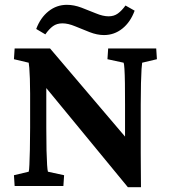

<svg xmlns="http://www.w3.org/2000/svg" viewBox="-20 -775 711 800"><path d="M501 -168V-339.8Q501 -390.6 500.5 -428.2Q500 -465.8 498.5 -487.8Q497.1 -509.8 495.1 -513.7L427.7 -528.3L430.7 -573.2H630.9L633.8 -528.3L572.3 -513.7Q571.3 -509.8 569.8 -487.8Q568.4 -465.8 567.4 -428.2Q566.4 -390.6 566.4 -339.8V-138.7Q566.4 -97.7 566.9 -63.5Q567.4 -29.3 567.4 4.9H512.7L131.8 -458L172.9 -459V-242.2Q172.9 -187.5 173.8 -148.4Q174.8 -109.4 176.3 -87.4Q177.7 -65.4 179.7 -59.6L247.1 -44.9L244.1 0H41L38.1 -44.9L99.6 -59.6Q101.6 -65.4 102.5 -88.4Q103.5 -111.3 104.5 -150.9Q105.5 -190.4 105.5 -242.2V-384.8Q105.5 -418.9 104.5 -446.8Q103.5 -474.6 102.1 -492.2Q100.6 -509.8 99.6 -513.7L38.1 -528.3L41 -573.2H188.5L533.2 -168ZM502.9 -752 541 -730.5Q523.4 -682.6 489.7 -655.8Q456.1 -628.9 413.1 -628.9Q384.8 -628.9 353.5 -641.1Q322.3 -653.3 293 -665.5Q263.7 -677.7 240.2 -677.7Q216.8 -677.7 200.7 -666Q184.6 -654.3 168.9 -631.8L130.9 -654.3Q148.4 -701.2 182.1 -728Q215.8 -754.9 258.8 -754.9Q288.1 -754.9 319.3 -743.2Q350.6 -731.4 379.9 -719.2Q409.2 -707 432.6 -707Q455.1 -707 471.2 -718.8Q487.3 -730.5 502.9 -752Z"/></svg>

Font: Crimson Pro SemiBold
Style: Regular
Weight: 600
Designer: Jacques Le Bailly
Foundry: Baron von Fonthausen
Version: Version 1.003